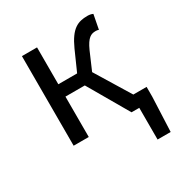

<svg xmlns="http://www.w3.org/2000/svg" viewBox="-158 -613 854 902"><g transform="rotate(-30 268.5 -162.0)"><path d="M82 0H164V-219H269L396 0H438V172H509L517 -15V-68H445L330 -256L371 -351C396 -407 416 -415 441 -415C448 -415 451 -414 457 -412L472 -490C464 -494 454 -496 443 -496C390 -496 353 -480 314 -394L266 -286H164V-486H82Z"/></g></svg>

Font: DAIFUKU Sans
Style: Regular
Weight: 400
Designer: Original font ‘Source Han Sans JP’ : Paul D. Hunt
Foundry: Daifuku
Version: Version 1.000